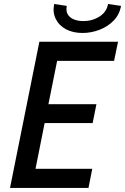

<svg xmlns="http://www.w3.org/2000/svg" viewBox="-20 -925 616 945"><path d="M29.3 0 173.8 -719.7H561L541.5 -625.5H261.2L218.3 -412.1H454.6L436 -319.3H199.7L154.8 -94.2H434.1L415.5 0ZM386.2 -762.7Q338.9 -762.7 304.4 -781.2Q270 -799.8 254.2 -832.3Q238.3 -864.7 246.6 -905.3L308.6 -896Q303.7 -870.6 313.7 -854Q323.7 -837.4 344.2 -829.3Q364.7 -821.3 389.6 -821.3Q435.1 -821.3 470.2 -844Q505.4 -866.7 511.7 -905.3L575.7 -896Q567.9 -852.5 538.8 -823Q509.8 -793.5 469 -778.1Q428.2 -762.7 386.2 -762.7Z"/></svg>

Font: Reddit Sans Medium
Style: Italic
Weight: 500
Italic angle: -11.25°
Designer: Stephen Hutchings
Version: Version 1.013